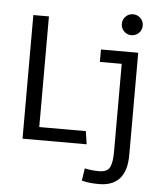

<svg xmlns="http://www.w3.org/2000/svg" viewBox="-58 -725 807 970"><g transform="rotate(5 345.0 -240.0)"><path d="M75.7 0V-627H154.8V-65.9H391.1L400.9 0ZM481 194.8Q459.5 194.8 437 192.9Q414.6 190.9 392.6 184.6L402.3 122.1Q419.4 126 436.8 127.9Q454.1 129.9 475.1 129.9Q516.6 129.9 529.3 104.7Q542 79.6 542 27.3V-420.4H431.2V-483.4H620.1V33.7Q620.1 77.1 610.4 107.9Q600.6 138.7 582.3 157.7Q564 176.8 538.3 185.8Q512.7 194.8 481 194.8ZM577.6 -568.8Q555.7 -568.8 540.3 -584.2Q524.9 -599.6 524.9 -622.1Q524.9 -644 540.3 -659.4Q555.7 -674.8 577.6 -674.8Q600.1 -674.8 615.5 -659.4Q630.9 -644 630.9 -622.1Q630.9 -599.6 615.5 -584.2Q600.1 -568.8 577.6 -568.8Z"/></g></svg>

Font: Anaheim Medium
Style: Regular
Weight: 500
Version: Version 2.001